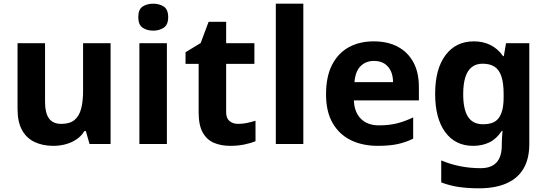

<svg xmlns="http://www.w3.org/2000/svg" viewBox="-20 -780 2965 1040"><path d="M579 -546V0H465L445 -70H437Q420 -42 393.5 -24.5Q367 -7 335 1.5Q303 10 269 10Q211 10 167 -11Q123 -32 99 -76Q75 -120 75 -190V-546H224V-227Q224 -169 245 -139Q266 -109 312 -109Q358 -109 383.5 -130Q409 -151 419.5 -191Q430 -231 430 -289V-546Z M884 -546V0H735V-546ZM810 -760Q843 -760 867 -744.5Q891 -729 891 -686.8Q891 -646 867 -630Q843 -614 810 -614Q775.7 -614 752.4 -630Q729 -646 729 -686.8Q729 -729 752.4 -744.5Q775.7 -760 810 -760Z M1270 -109Q1295 -109 1318 -114Q1341 -119 1364 -126V-15Q1340 -5 1304.5 2.5Q1269 10 1227 10Q1178 10 1139.5 -6Q1101 -22 1078.5 -61.5Q1056 -101 1056 -171V-434H985V-497L1067 -547L1110 -662H1205V-546H1358V-434H1205V-171Q1205 -140 1223 -124.5Q1241 -109 1270 -109Z M1623 0H1474V-760H1623Z M2004 -556Q2080 -556 2134.5 -527Q2189 -498 2219 -443Q2249 -388 2249 -308V-236H1897Q1899 -173 1934.5 -137Q1970 -101 2033 -101Q2086 -101 2129 -111.5Q2172 -122 2218 -144V-29Q2178 -9 2133.5 0.5Q2089 10 2026 10Q1944 10 1881 -20.5Q1818 -51 1782 -113Q1746 -175 1746 -269Q1746 -365 1778.5 -428.5Q1811 -492 1869 -524Q1927 -556 2004 -556ZM2005 -450Q1962 -450 1933.5 -422Q1905 -394 1900 -335H2109Q2109 -368 2097.5 -394Q2086 -420 2063 -435Q2040 -450 2005 -450Z M2547 -556Q2597 -556 2637 -536Q2677 -516 2705 -476H2709L2721 -546H2847V1Q2847 79 2816.5 132Q2786 185 2725 212.5Q2664 240 2574 240Q2516 240 2466.5 233Q2417 226 2370 208V89Q2420 110 2473.5 120.5Q2527 131 2583 131Q2641 131 2669.5 100Q2698 69 2698 7V-4Q2698 -21 2699.5 -39Q2701 -57 2702 -71H2698Q2670 -28 2631 -9Q2592 10 2543 10Q2446 10 2391.5 -64.5Q2337 -139 2337 -272Q2337 -406 2393 -481Q2449 -556 2547 -556ZM2594 -435Q2559 -435 2535.5 -416.5Q2512 -398 2500.5 -361.5Q2489 -325 2489 -270Q2489 -188 2515 -147.5Q2541 -107 2596 -107Q2625 -107 2646 -114.5Q2667 -122 2680.5 -139.5Q2694 -157 2701 -185Q2708 -213 2708 -253V-271Q2708 -330 2696 -366Q2684 -402 2659 -418.5Q2634 -435 2594 -435Z"/></svg>

Font: Noto Sans Malayalam
Style: Regular
Weight: 400
Designer: Jelle Bosma - Monotype Design Team
Foundry: Monotype Imaging Inc.
Version: Version 2.103